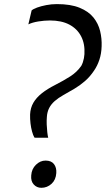

<svg xmlns="http://www.w3.org/2000/svg" viewBox="-20 -908 517 938"><path d="M148 -236Q141.5 -247.5 136.5 -265.8Q131.5 -284 129 -305.2Q126.5 -326.5 127 -348.5Q128.5 -381 143 -406Q157.5 -431 184.2 -452.2Q211 -473.5 249.5 -493Q291.5 -514.5 323.5 -535Q355.5 -555.5 377 -586Q381.5 -594 384.8 -603.8Q388 -613.5 390 -623.8Q392 -634 392.5 -643.5Q395.5 -694 376.2 -730.8Q357 -767.5 318.8 -787.8Q280.5 -808 224 -808Q196.5 -808 167.2 -803.2Q138 -798.5 118.5 -789L134.5 -857Q142 -864 161 -871Q180 -878 205.8 -883Q231.5 -888 258 -888Q325.5 -888 369.2 -870Q413 -852 436.8 -822.2Q460.5 -792.5 469.2 -756Q478 -719.5 476.5 -682Q475.5 -646 465.5 -616Q455.5 -586 439.5 -563Q419.5 -533 395 -511.8Q370.5 -490.5 343.5 -474.5Q316.5 -458.5 289.5 -443.5Q264.5 -429.5 247 -414Q229.5 -398.5 220 -379.8Q210.5 -361 209 -337Q207.5 -320 208.2 -300Q209 -280 211 -262.2Q213 -244.5 215.5 -235H154.5ZM132.5 -51Q134.5 -82.5 155.5 -103Q176.5 -123.5 202.5 -123.5Q231 -123.5 244 -106Q257 -88.5 255 -62.5Q253 -29.5 231.8 -10Q210.5 9.5 182 9.5Q159.5 9.5 144.8 -6.8Q130 -23 132.5 -51Z"/></svg>

Font: Merriweather 20pt
Style: Italic
Weight: 400
Italic angle: -7.8°
Version: Version 2.101